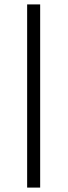

<svg xmlns="http://www.w3.org/2000/svg" viewBox="-20 -720 306 870"><path d="M103 -700H162V130H103Z"/></svg>

Font: PT Serif Caption
Style: Regular
Weight: 400
Designer: A.Korolkova, O.Umpeleva, V.Yefimov
Foundry: ParaType Ltd
Version: Version 1.000W OFL